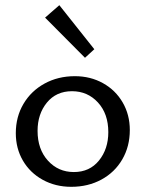

<svg xmlns="http://www.w3.org/2000/svg" viewBox="-20 -716 563 741"><path d="M41 -202Q41 -265 70.5 -315Q100 -365 152 -393.5Q204 -422 269 -422Q329 -422 377.5 -395Q426 -368 453.5 -320.5Q481 -273 481 -214Q481 -151 452 -101Q423 -51 371.5 -23Q320 5 255 5Q194 5 145 -22Q96 -49 68.5 -96Q41 -143 41 -202ZM398 -206Q398 -277 358 -320.5Q318 -364 258 -364Q197 -364 161 -320Q125 -276 125 -211Q125 -140 165 -96Q205 -52 265 -52Q326 -52 362 -96.5Q398 -141 398 -206ZM154 -648 209 -696 344 -526 308 -493Z"/></svg>

Font: Ysabeau Medium
Style: Regular
Weight: 500
Designer: Christian Thalmann (Catharsis Fonts)
Version: Version 0.003